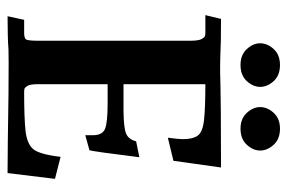

<svg xmlns="http://www.w3.org/2000/svg" viewBox="-149 -628 778 520"><g transform="rotate(90 240.0 -368.0)"><path d="M448.7 0.5Q390.1 0.5 233.9 -2L148.4 -2.4Q119.6 -2.4 115.2 -2Q81.5 0.5 23.9 0.5L33.7 -44.4H68.8Q81.1 -44.4 85.7 -48.3Q90.3 -52.2 90.3 -79.6V-494.6Q90.3 -516.6 85.9 -524.7Q81.5 -532.7 77.9 -533.9Q74.2 -535.2 68.8 -535.2H21L31.2 -577.6Q97.7 -577.6 130.9 -575.7Q141.1 -575.2 157.2 -575.2H176.3Q251 -577.6 433.6 -577.6L415.5 -448.7L353 -433.6Q356.9 -463.4 356.9 -474.6Q356.9 -501 347.4 -514.4Q337.9 -527.8 305.7 -531.5Q273.4 -535.2 208 -535.2V-313.5H280.3Q326.7 -314 342 -320.6Q357.4 -327.1 362.8 -347.7L405.8 -356.4Q390.1 -229 386.7 -221.2L346.2 -210V-230.5Q346.2 -256.3 329.1 -263.4Q312 -270.5 260.3 -270.5H208V-82.5Q208 -61 212.4 -53.7Q216.8 -46.4 220.2 -45.4Q223.6 -44.4 229.5 -44.4Q299.8 -44.4 334 -48.1Q368.2 -51.8 383.1 -68.1Q397.9 -84.5 404.8 -143.1L464.4 -127.9ZM156.2 -630.4Q128.4 -630.4 112.8 -647.5Q97.2 -664.6 97.2 -683.6Q97.2 -703.1 112.8 -720.2Q128.4 -737.3 156.2 -737.3Q184.1 -737.3 199.7 -720.2Q215.3 -703.1 215.3 -683.6Q215.3 -664.6 199.7 -647.5Q184.1 -630.4 156.2 -630.4ZM328.6 -630.4Q301.3 -630.4 285.6 -647.5Q270 -664.6 270 -683.6Q270 -703.1 285.6 -720.2Q301.3 -737.3 328.6 -737.3Q356.4 -737.3 372.1 -720.2Q387.7 -703.1 387.7 -683.6Q387.7 -664.6 372.1 -647.5Q356.4 -630.4 328.6 -630.4Z"/></g></svg>

Font: Quaaykop
Style: Bold
Weight: 700
Designer: Tup Wanders
Foundry: Free font, DO NOT SELL
Version: Version 1.00;July 31, 2023;FontCreator 11.5.0.2430 64-bit